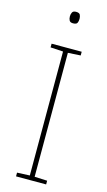

<svg xmlns="http://www.w3.org/2000/svg" viewBox="-137 -953 557 998"><g transform="rotate(15 141.5 -453.5)"><path d="M223 0H61V-20L129 -23V-690L61 -694V-714H223V-694L155 -690V-23L223 -20ZM141 -907Q159 -907 163.5 -897.5Q168 -888 168 -876Q168 -863 163.5 -854Q159 -845 141 -845Q126 -845 121 -854Q116 -863 116 -876Q116 -888 121 -897.5Q126 -907 141 -907Z"/></g></svg>

Font: Noto Sans Khmer Thin
Style: Regular
Weight: 250
Version: Version 2.003